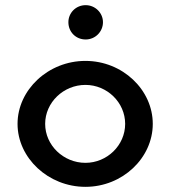

<svg xmlns="http://www.w3.org/2000/svg" viewBox="-20 -721 663 744"><path d="M245 -635C245 -597 274 -568 312 -568C349 -568 379 -598 379 -635C379 -671 349 -701 312 -701C274 -701 245 -671 245 -635ZM155 -241C155 -324 226 -392 311 -392C395 -392 465 -324 465 -241C465 -158 395 -90 311 -90C226 -90 155 -158 155 -241ZM48 -241C48 -109 167 3 311 3C455 3 572 -109 572 -241C572 -373 455 -485 311 -485C167 -485 48 -373 48 -241Z"/></svg>

Font: Bluebird
Style: Li
Weight: 300
Designer: Jasper
Foundry: Cannot Into Space Fonts
Version: Version 0.98